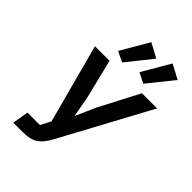

<svg xmlns="http://www.w3.org/2000/svg" viewBox="-274 -1082 1199 1199"><g transform="rotate(45 325.0 -482.5)"><path d="M96 -107H206L241 -174L101 -698H230L295 -432L318 -304H321L377 -431L516 -698H650L333 -111Q316 -79 299 -57.5Q282 -36 262.5 -23.5Q243 -11 219.5 -5.5Q196 0 166 0H78ZM292 -746 224 -780 332 -965 427 -914ZM480 -746 412 -780 520 -965 615 -914Z"/></g></svg>

Font: IBM Plex Mono SemiBold
Style: Italic
Weight: 600
Italic angle: -9°
Monospace: yes
Designer: Mike Abbink, Paul van der Laan, Pieter van Rosmalen
Foundry: Bold Monday
Version: Version 2.3